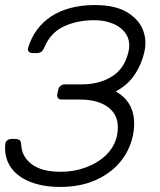

<svg xmlns="http://www.w3.org/2000/svg" viewBox="-21 -730 632 760"><path d="M217 10Q163 10 120.5 -2.5Q78 -15 49.5 -38Q21 -61 8.5 -92.5Q-4 -124 0 -161Q1 -170 8.5 -175Q16 -180 25 -180H41Q49 -180 55.5 -176Q62 -172 63 -157Q65 -110 104.5 -80Q144 -50 220 -50Q271 -50 318 -67Q365 -84 398.5 -116Q432 -148 442 -193Q456 -261 415.5 -298.5Q375 -336 294 -336H223Q213 -336 208.5 -342Q204 -348 206 -358L209 -373Q211 -384 218.5 -390Q226 -396 236 -396H302Q372 -396 422.5 -427.5Q473 -459 488 -527Q496 -565 479.5 -592.5Q463 -620 429.5 -635Q396 -650 352 -650Q284 -650 231 -625Q178 -600 154 -541Q149 -529 142 -524.5Q135 -520 127 -520H107Q98 -520 93 -525.5Q88 -531 90 -540Q102 -580 125 -611.5Q148 -643 181.5 -665Q215 -687 258.5 -698.5Q302 -710 355 -710Q433 -710 479.5 -683Q526 -656 543.5 -614.5Q561 -573 551 -527Q541 -479 513.5 -436.5Q486 -394 437 -368Q468 -351 486 -325Q504 -299 508.5 -265.5Q513 -232 505 -193Q492 -133 453.5 -87.5Q415 -42 355 -16Q295 10 217 10Z"/></svg>

Font: Rubik Light Light
Style: Italic
Weight: 300
Italic angle: -12°
Version: Version 2.104